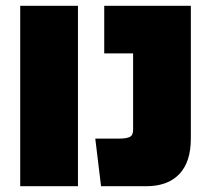

<svg xmlns="http://www.w3.org/2000/svg" viewBox="-20 -645 731 665"><path d="M250 -625V0H50V-625ZM393 -165Q417 -165 429 -170.5Q441 -176 441 -195V-460H341V-625H641V-165Q641 -84 601 -42Q561 0 486 0H330L310 -165Z"/></svg>

Font: Changa ExtraBold
Style: Regular
Weight: 800
Designer: Eduardo Rodriguez Tunni
Foundry: Eduardo Rodriguez Tunni
Version: Version 2.002; ttfautohint (v1.5) -l 8 -r 50 -G 220 -x 14 -H